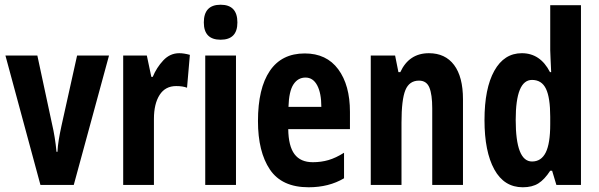

<svg xmlns="http://www.w3.org/2000/svg" viewBox="-20 -782 2533 812"><path d="M151 0 3 -547H138L200 -258Q213 -203 219 -140H223Q224 -163 228.5 -190.5Q233 -218 240 -250L306 -547H441L292 0Z M738 -557Q758 -557 783 -550L771 -411Q753 -418 725 -418Q679 -418 655 -380.5Q631 -343 631 -279V0H501V-547H601L620 -457H626Q642 -496 670.5 -526.5Q699 -557 738 -557Z M913 -762Q984 -762 984 -687Q984 -614 913 -614Q842 -614 842 -687Q842 -762 913 -762ZM978 -547V0H848V-547Z M1269 -556Q1361 -556 1410.5 -489Q1460 -422 1460 -309V-236H1199Q1200 -164 1225.5 -130Q1251 -96 1303 -96Q1338 -96 1369 -105Q1400 -114 1435 -136V-28Q1371 10 1285 10Q1172 10 1121.5 -65Q1071 -140 1071 -270Q1071 -408 1121 -482Q1171 -556 1269 -556ZM1272 -454Q1240 -454 1221 -425Q1202 -396 1200 -330H1339Q1339 -388 1321.5 -421Q1304 -454 1272 -454Z M1794 -557Q1863 -557 1900.5 -507Q1938 -457 1938 -362V0H1808V-324Q1808 -382 1796 -411.5Q1784 -441 1752 -441Q1711 -441 1694.5 -401Q1678 -361 1678 -263V0H1548V-547H1651L1665 -477H1673Q1710 -557 1794 -557Z M2191 10Q2112 10 2070.5 -65.5Q2029 -141 2029 -274Q2029 -408 2070.5 -482.5Q2112 -557 2187 -557Q2265 -557 2306 -477H2311Q2310 -509 2308.5 -531.5Q2307 -554 2307 -570V-760H2437V0H2333L2315 -60H2307Q2283 -23 2257 -6.5Q2231 10 2191 10ZM2230 -99Q2269 -99 2288 -137Q2307 -175 2307 -257V-288Q2307 -369 2289 -406.5Q2271 -444 2230 -444Q2161 -444 2161 -275Q2161 -99 2230 -99Z"/></svg>

Font: Noto Sans Myanmar ExtraCondensed
Style: Bold
Weight: 700
Width: 2
Designer: Monotype Design Team
Foundry: Monotype Imaging Inc.
Version: Version 2.107; ttfautohint (v1.8.4.7-5d5b)